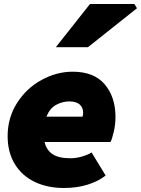

<svg xmlns="http://www.w3.org/2000/svg" viewBox="-20 -923 702 956"><path d="M18 -245Q18 -337 65 -410.5Q112 -484 187 -525Q262 -566 342 -566Q448 -566 501.5 -503Q555 -440 555 -341Q555 -302 546 -264.5Q537 -227 530 -216H202Q211 -176 241.5 -155.5Q272 -135 331 -135Q358 -135 388 -143.5Q418 -152 436 -164L506 -49Q469 -20 416 -3.5Q363 13 298 13Q216 13 152.5 -17.5Q89 -48 53.5 -106.5Q18 -165 18 -245ZM391 -342Q394 -353 394 -362Q394 -387 377 -402.5Q360 -418 325 -418Q291 -418 259.5 -401Q228 -384 211 -342ZM428 -903H649L662 -882L418 -688H258Z"/></svg>

Font: Nebula Sans Black
Style: Regular
Weight: 900
Italic angle: -9°
Designer: Paul D. Hunt for Adobe (as Source Sans)
Foundry: Nebula Entertainment & Broadcasting LLC
Version: Version 1.010